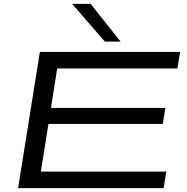

<svg xmlns="http://www.w3.org/2000/svg" viewBox="-20 -967 959 987"><path d="M73 0 185 -700H906L892 -615H274L242 -412H830L817 -330H229L190 -85H835L821 0ZM519 -753 351 -947H446L600 -753Z"/></svg>

Font: Georama ExtraExtended
Style: Italic
Weight: 400
Width: 8
Italic angle: -9°
Designer: Jean-Baptiste Levee
Foundry: Production Type
Version: Version 1.000